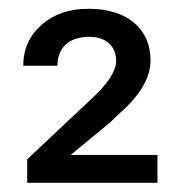

<svg xmlns="http://www.w3.org/2000/svg" viewBox="-20 -736 407 431"><path d="M333.5 -388.2H138.7L224.6 -459L265.6 -497.6C300.3 -532.2 317.9 -566.9 317.9 -600.6C317.9 -636.2 305.2 -664.6 280.3 -685.5C255.4 -706.1 221.2 -716.3 178.2 -716.3C135.3 -716.3 100.1 -704.1 73.2 -680.2C45.9 -656.2 32.2 -625.5 32.2 -588.4H108.9C108.9 -625.5 131.3 -653.3 180.2 -653.3C219.2 -653.3 240.7 -631.3 240.7 -599.6C240.7 -577.1 223.1 -549.3 187.5 -516.1L41 -378.4V-325.7H333.5Z"/></svg>

Font: Roboto
Style: Regular
Weight: 400
Designer: Google
Version: Version 2.137; 2017